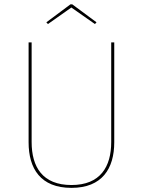

<svg xmlns="http://www.w3.org/2000/svg" viewBox="-20 -882 678 911"><path d="M207.4 -767.9 318.6 -846.3 430.4 -767.9 438 -776.1 322.6 -861.6H314.6L199.9 -776.1ZM522.1 -680.9H507.7V-208.1C507.7 -90.9 456.1 -4.1 319.1 -4.1C182 -4.1 130.1 -89.6 130.1 -208.1V-680.9H115.7V-206.9C115.7 -82.1 172.3 9.4 319.1 9.4C464.4 9.4 522.1 -82.1 522.1 -206.9Z"/></svg>

Font: Fira Sans Hair
Style: Regular
Weight: 100
Designer: bBox Type GmbH & Carrois Corporate GbR & Edenspiekermann AG
Foundry: bBox Type GmbH & Carrois Corporate GbR & Edenspiekermann AG
Version: Version 4.300;PS 004.300;hotconv 1.0.88;makeotf.lib2.5.64775